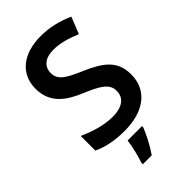

<svg xmlns="http://www.w3.org/2000/svg" viewBox="-282 -808 1114 1114"><g transform="rotate(-45 275.0 -251.5)"><path d="M508 -195C508 -307 441 -356 326 -406C226 -449 183 -473 183 -532C183 -582 220 -616 289 -616C346 -616 398 -600 458 -575L499 -678C433 -707 368 -724 293 -724C149 -724 56 -651 56 -529C56 -406 144 -353 232 -316C329 -275 381 -247 381 -188C381 -134 343 -97 257 -97C183 -97 108 -123 48 -150V-30C101 -4 171 10 248 10C411 10 508 -68 508 -195ZM340 71V61H222C217 104 200 172 187 208V221H260C294 172 324 112 340 71Z"/></g></svg>

Font: Noto Sans Bamum SemiBold
Style: Regular
Weight: 600
Designer: Monotype Design Team
Foundry: Monotype Imaging Inc.
Version: Version 2.002